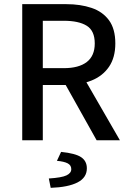

<svg xmlns="http://www.w3.org/2000/svg" viewBox="-20 -675 621 924"><path d="M87 0V-655H299Q367 -655 420.5 -637Q474 -619 504.5 -577.5Q535 -536 535 -466Q535 -398 504.5 -353.5Q474 -309 420.5 -287.5Q367 -266 299 -266H186V0ZM186 -347H287Q359 -347 397.5 -376.5Q436 -406 436 -466Q436 -527 397.5 -551Q359 -575 287 -575H186ZM445 0 281 -293 355 -350 557 0ZM224 229 215 184Q277 180 300 169Q323 158 323 139Q323 120 305.5 111Q288 102 254 99L274 56Q343 63 370.5 81.5Q398 100 398 135Q398 180 353 203Q308 226 224 229Z"/></svg>

Font: Mada Medium
Style: Regular
Weight: 500
Designer: Khaled Hosny
Version: Version 1.5